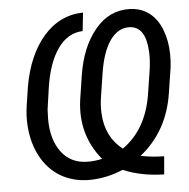

<svg xmlns="http://www.w3.org/2000/svg" viewBox="-52 -774 829 840"><g transform="rotate(-5 362.0 -354.0)"><path d="M635.3 14.2Q535.2 12.2 455.6 -21.5Q379.9 10.7 302.2 9.8Q233.4 8.3 180.4 -23.4Q127.4 -55.2 95.7 -113.8Q64 -172.4 58.6 -247.6Q55.2 -292.5 62.5 -339.4L74.7 -419.4Q98.6 -557.1 169.2 -638.4Q239.7 -719.7 343.3 -722.2L334.5 -641.6Q268.6 -639.2 225.1 -577.6Q181.6 -516.1 165.5 -408.2L151.9 -313.5L150.4 -271.5Q150.4 -181.2 191.4 -126.2Q232.4 -71.3 305.2 -70.3Q333.5 -69.3 370.6 -77.1Q277.3 -189.9 297.4 -341.3L314 -449.2Q333 -571.3 395 -646.7Q457 -722.2 547.9 -719.7Q596.7 -718.3 632.3 -691.7Q668 -665 687 -616Q706.1 -566.9 707 -508.8Q707.5 -478 704.1 -450.2L686.5 -336.9Q660.6 -171.9 539.6 -75.7Q585.4 -65.9 642.1 -64.9ZM385.3 -276.4Q390.1 -171.9 464.8 -113.8Q571.8 -189 595.7 -343.3L611.3 -443.8Q618.2 -487.3 616.2 -526.4Q610.8 -637.2 541 -640.6Q490.2 -642.6 455.1 -593.5Q419.9 -544.4 405.3 -450.2L388.7 -342.8Q383.8 -310.5 385.3 -276.4Z"/></g></svg>

Font: Roboto
Style: Italic
Weight: 400
Italic angle: -12°
Designer: Google
Version: Version 2.134; 2016; ttfautohint (v1.6)